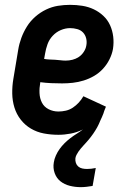

<svg xmlns="http://www.w3.org/2000/svg" viewBox="-20 -548 540 792"><path d="M313 224Q290 224 268 218.5Q246 213 229.5 200Q213 187 205.5 166Q198 145 202 122Q204 108 210.5 93.5Q217 79 226 66.5Q235 54 246 43Q257 32 270 22Q283 12 296 4Q309 -4 322 -14Q298 -2 272 3Q246 8 221 8Q190 8 161 2.5Q132 -3 107.5 -17.5Q83 -32 65.5 -54.5Q48 -77 39.5 -104.5Q31 -132 30.5 -162Q30 -192 35 -222L55 -342Q59 -367 68 -391.5Q77 -416 91 -438.5Q105 -461 125.5 -479Q146 -497 170 -508.5Q194 -520 219 -524Q244 -528 269 -528Q295 -528 320 -524Q345 -520 367 -509.5Q389 -499 406.5 -482.5Q424 -466 434 -444Q444 -422 447 -397Q450 -372 446 -346Q442 -324 431.5 -303Q421 -282 405 -264.5Q389 -247 368.5 -235Q348 -223 325.5 -216Q303 -209 280.5 -206.5Q258 -204 236 -204Q213 -204 191 -205Q169 -206 146 -209V-207Q142 -185 143 -163.5Q144 -142 153 -124.5Q162 -107 180.5 -97.5Q199 -88 221 -88Q236 -88 251.5 -91.5Q267 -95 280.5 -104Q294 -113 305 -125Q316 -137 324 -151L417 -108Q411 -94 410 -90.5Q409 -87 406.5 -79.5Q404 -72 400.5 -65Q397 -58 394 -51Q391 -44 388 -37Q385 -30 381 -23Q377 -16 373 -9.5Q369 -3 364.5 3.5Q360 10 355 16.5Q350 23 345 29Q340 35 334.5 41Q329 47 323.5 53Q318 59 313 65Q308 71 303.5 77.5Q299 84 295.5 91Q292 98 291 105Q290 115 293 124Q296 133 303 139Q310 145 319.5 147Q329 149 339 149Q348 149 356.5 148Q365 147 375 145L362 219Q350 221 337.5 222.5Q325 224 313 224ZM251 -298Q265 -298 279 -301.5Q293 -305 305 -313Q317 -321 325.5 -334Q334 -347 336 -360Q339 -375 335.5 -389.5Q332 -404 322.5 -414Q313 -424 298.5 -428Q284 -432 269 -432Q250 -432 231 -424Q212 -416 197.5 -400.5Q183 -385 176 -365.5Q169 -346 166 -327L162 -305Q173 -303 184.5 -302.5Q196 -302 207 -301.5Q218 -301 229 -299.5Q240 -298 251 -298Z"/></svg>

Font: Iosevka Curly Slab
Style: Bold Italic
Weight: 700
Italic angle: -9°
Monospace: yes
Designer: Belleve Invis
Foundry: Belleve Invis
Version: Version 22.1.2; ttfautohint (v1.8.4)